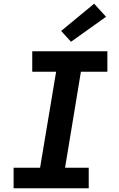

<svg xmlns="http://www.w3.org/2000/svg" viewBox="-20 -1010 640 1030"><path d="M53 0V-110H195L281 -625H153V-735H556V-625H414L329 -110H456V0ZM361 -786 308 -844 485 -990 549 -920Z"/></svg>

Font: Iosevka SS04 XBd Ex Obl
Style: Regular
Weight: 800
Width: 7
Italic angle: -9°
Monospace: yes
Designer: Belleve Invis
Foundry: Belleve Invis
Version: Version 19.0.0; ttfautohint (v1.8.4)